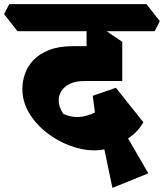

<svg xmlns="http://www.w3.org/2000/svg" viewBox="-85 -690 799 936"><path d="M373 43Q318 43 257 20.5Q196 -2 143 -43Q90 -84 57 -139Q24 -194 24 -258Q24 -293 36.5 -329.5Q49 -366 77.5 -396.5Q106 -427 154 -446Q202 -465 273 -465H425L511 -295H328Q284 -295 256 -281.5Q228 -268 214.5 -246.5Q201 -225 201 -200Q201 -184 207 -167Q213 -150 224 -135Q269 -114 315 -121.5Q361 -129 399.5 -153.5Q438 -178 461 -207L518 6Q482 24 445 33.5Q408 43 373 43ZM463 226 399 -81 471 -133 638 155ZM400 26 367 -223 480 -262 614 -94Q592 -54 554 -25.5Q516 3 482 14ZM511 -295 337 -337V-599L391 -568L511 -486ZM0 -538 -65 -621 -40 -670H629L694 -587L669 -538Z"/></svg>

Font: Eczar ExtraBold
Style: Regular
Weight: 800
Designer: Vaibhav Singh
Foundry: Rosetta Type Foundry
Version: Version 2.000